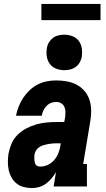

<svg xmlns="http://www.w3.org/2000/svg" viewBox="-20 -946 540 974"><path d="M143 8Q122 8 101.5 3Q81 -2 65 -14.5Q49 -27 39 -44.5Q29 -62 24.5 -82Q20 -102 20 -123.5Q20 -145 23 -166Q28 -192 38.5 -217Q49 -242 68.5 -261.5Q88 -281 112.5 -294Q137 -307 163 -314.5Q189 -322 215 -324.5Q241 -327 267 -327H306L310 -349Q312 -363 312 -377Q312 -391 307 -403Q302 -415 290.5 -422Q279 -429 265 -429Q252 -429 239 -424Q226 -419 216 -408.5Q206 -398 200 -385.5Q194 -373 192 -359H61Q66 -383 75 -406Q84 -429 98 -450Q112 -471 130.5 -488.5Q149 -506 171.5 -517.5Q194 -529 218 -533.5Q242 -538 265 -538Q293 -538 320 -533Q347 -528 369.5 -516Q392 -504 409 -484Q426 -464 434 -439Q442 -414 442.5 -386.5Q443 -359 438 -331L402 -114H421V0H252L264 -73Q254 -56 241.5 -41Q229 -26 213.5 -14.5Q198 -3 179.5 2.5Q161 8 143 8ZM185 -101Q204 -101 222.5 -109.5Q241 -118 254.5 -133.5Q268 -149 275.5 -167.5Q283 -186 286 -205L288 -219H267Q256 -219 245 -218Q234 -217 223 -215Q212 -213 200.5 -209.5Q189 -206 179 -199.5Q169 -193 163 -183Q157 -173 155 -162Q154 -155 154 -148Q154 -141 154.5 -134.5Q155 -128 156.5 -121.5Q158 -115 161.5 -110Q165 -105 171.5 -103Q178 -101 185 -101ZM306 -590Q285 -590 265 -597.5Q245 -605 233 -621.5Q221 -638 217.5 -659Q214 -680 218 -702Q220 -717 228 -730.5Q236 -744 248.5 -753.5Q261 -763 276.5 -766.5Q292 -770 306 -770Q328 -770 347.5 -762.5Q367 -755 379.5 -738.5Q392 -722 395 -701Q398 -680 395 -658Q392 -643 384.5 -629.5Q377 -616 364 -606.5Q351 -597 336 -593.5Q321 -590 306 -590ZM190 -844V-926H490V-844Z"/></svg>

Font: Iosevka Slab Heavy Oblique
Style: Regular
Weight: 900
Italic angle: -9°
Monospace: yes
Designer: Belleve Invis
Foundry: Belleve Invis
Version: Version 11.1.1; ttfautohint (v1.8.3)